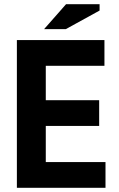

<svg xmlns="http://www.w3.org/2000/svg" viewBox="-20 -890 562 910"><path d="M60 -700H475V-578H197V-415H450V-293H197V-122H480V0H60ZM293 -870H452V-840L292 -752H189Z"/></svg>

Font: PTSans
Style: Bold
Weight: 700
Designer: A.Korolkova, O.Umpeleva, V.Yefimov
Foundry: ParaType Ltd
Version: Version 2.003W OFL